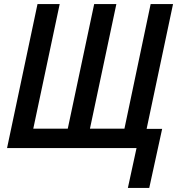

<svg xmlns="http://www.w3.org/2000/svg" viewBox="-20 -734 878 952"><path d="M614 198H720L784 -95H707L838 -714H727L597 -96H426L557 -714H447L316 -96H145L276 -714H166L15 0H657Z"/></svg>

Font: Noto Sans Display SemiCondensed Medium
Style: Italic
Weight: 500
Width: 4
Italic angle: -12°
Designer: Monotype Design Team
Foundry: Monotype Imaging Inc.
Version: Version 1.900